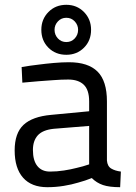

<svg xmlns="http://www.w3.org/2000/svg" viewBox="-20 -769 565 799"><path d="M425 -101Q427 -77 443 -67.5Q459 -58 483 -55L480 10Q435 10 408.5 1Q382 -8 362 -28Q335 -17 305 -9Q279 -1 245.5 4.5Q212 10 177 10Q111 10 76 -29.5Q41 -69 41 -143Q41 -215 78 -249.5Q115 -284 193 -291L351 -306V-347Q351 -395 328.5 -416.5Q306 -438 264 -438Q236 -438 203 -435.5Q170 -433 141 -431Q107 -428 73 -425L70 -490Q105 -496 140 -500Q170 -504 204 -507Q238 -510 267 -510Q347 -510 386 -471Q425 -432 425 -347ZM203 -233Q157 -228 137 -205.5Q117 -183 117 -145Q117 -101 135.5 -78Q154 -55 188 -55Q217 -55 246 -59.5Q275 -64 298 -70Q325 -76 351 -85V-245ZM152 -645Q152 -689 181.5 -719Q211 -749 256 -749Q300 -749 329.5 -719Q359 -689 359 -645Q359 -600 329.5 -570.5Q300 -541 256 -541Q211 -541 181.5 -570.5Q152 -600 152 -645ZM207 -645Q207 -624 221 -609Q235 -594 256 -594Q277 -594 291 -609Q305 -624 305 -645Q305 -665 291 -680Q277 -695 256 -695Q235 -695 221 -680Q207 -665 207 -645Z"/></svg>

Font: TitilliumText22L 400 wt
Style: 400 wt
Weight: 400
Designer: Campivisivi
Foundry: Campivisivi
Version: 1.000